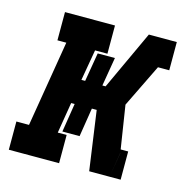

<svg xmlns="http://www.w3.org/2000/svg" viewBox="-85 -610 669 690"><g transform="rotate(15 250.0 -265.0)"><path d="M7 0V-105H54L107 -425H74V-530H260V-425H214L194 -310H208L226 -417H290L272 -310H284L386 -530H470L454 -437V-438L470 -530H490V-425H448L370 -265L395 -105H423V0H382L397 -92V-93L382 0H306L275 -220H257L240 -113H176L193 -220H180L161 -105H194V0Z"/></g></svg>

Font: Iosevka Slab Extrabold Oblique
Style: Regular
Weight: 800
Italic angle: -9°
Monospace: yes
Designer: Belleve Invis
Foundry: Belleve Invis
Version: Version 11.1.1; ttfautohint (v1.8.3)